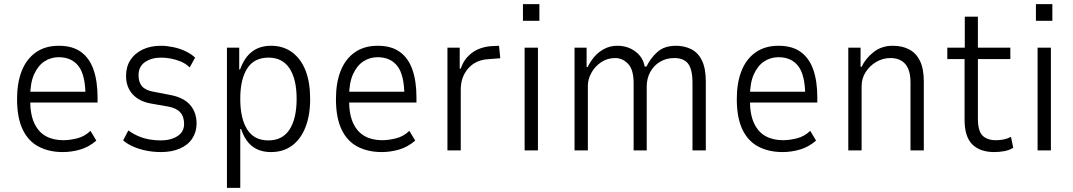

<svg xmlns="http://www.w3.org/2000/svg" viewBox="-20 -723 5159 923"><path d="M282 8Q216 8 166 -18Q116 -44 89 -100.5Q62 -157 62 -247Q62 -325 84.5 -382Q107 -439 152 -471Q197 -503 263 -503Q328 -503 369 -473.5Q410 -444 429.5 -388.5Q449 -333 449 -255V-230H109V-282H410L391 -260Q391 -361 358 -404.5Q325 -448 262 -448Q225 -448 194 -428Q163 -408 144 -366Q125 -324 125 -256V-243Q125 -173 145 -130.5Q165 -88 200.5 -68.5Q236 -49 284 -49Q315 -49 351 -58Q387 -67 415 -94L443 -47Q407 -16 365.5 -4Q324 8 282 8Z M754 8Q719 8 685 1.5Q651 -5 622 -17.5Q593 -30 572 -48L597 -96Q622 -78 647.5 -67.5Q673 -57 700 -52.5Q727 -48 752 -48Q801 -48 833 -68.5Q865 -89 865 -127Q865 -163 846 -183.5Q827 -204 787 -211L707 -225Q649 -235 617.5 -270Q586 -305 586 -358Q586 -402 606.5 -434Q627 -466 665 -484.5Q703 -503 754 -503Q781 -503 812.5 -496.5Q844 -490 871.5 -477Q899 -464 918 -446L892 -399Q872 -418 848.5 -427.5Q825 -437 801 -441.5Q777 -446 755 -446Q708 -446 677 -424.5Q646 -403 646 -361Q646 -328 662.5 -308.5Q679 -289 718 -282L796 -267Q862 -255 893.5 -219Q925 -183 925 -129Q925 -89 904.5 -57.5Q884 -26 845 -9Q806 8 754 8Z M1071 180V-494H1130V-389H1134Q1155 -447 1192 -475Q1229 -503 1283 -503Q1342 -503 1384.5 -471.5Q1427 -440 1449 -383.5Q1471 -327 1471 -247Q1471 -169 1448.5 -111.5Q1426 -54 1384 -23Q1342 8 1283 8Q1229 8 1193.5 -19Q1158 -46 1139 -103H1135V180ZM1270 -48Q1338 -48 1372 -100.5Q1406 -153 1406 -248Q1406 -342 1372 -394Q1338 -446 1271 -446Q1202 -446 1168.5 -394Q1135 -342 1135 -248Q1135 -153 1168.5 -100.5Q1202 -48 1270 -48Z M1815 8Q1749 8 1699 -18Q1649 -44 1622 -100.5Q1595 -157 1595 -247Q1595 -325 1617.5 -382Q1640 -439 1685 -471Q1730 -503 1796 -503Q1861 -503 1902 -473.5Q1943 -444 1962.5 -388.5Q1982 -333 1982 -255V-230H1642V-282H1943L1924 -260Q1924 -361 1891 -404.5Q1858 -448 1795 -448Q1758 -448 1727 -428Q1696 -408 1677 -366Q1658 -324 1658 -256V-243Q1658 -173 1678 -130.5Q1698 -88 1733.5 -68.5Q1769 -49 1817 -49Q1848 -49 1884 -58Q1920 -67 1948 -94L1976 -47Q1940 -16 1898.5 -4Q1857 8 1815 8Z M2131 0V-494H2190V-393H2195Q2210 -439 2247 -467.5Q2284 -496 2339 -501L2379 -503L2385 -443L2321 -438Q2264 -433 2229.5 -392.5Q2195 -352 2195 -292V0Z M2494 -623V-703H2573V-623ZM2502 0V-494H2566V0Z M2742 0V-494H2800V-401H2805Q2816 -424 2835 -447.5Q2854 -471 2883 -487Q2912 -503 2948 -503Q2998 -503 3035 -475Q3072 -447 3079 -403H3088Q3106 -442 3139.5 -472.5Q3173 -503 3230 -503Q3271 -503 3304 -486Q3337 -469 3355 -431Q3373 -393 3373 -331V0H3309V-323Q3309 -391 3287.5 -417.5Q3266 -444 3222 -444Q3183 -444 3153 -426Q3123 -408 3106 -377Q3089 -346 3089 -307V0H3026V-323Q3026 -389 2999 -416.5Q2972 -444 2938 -444Q2900 -444 2870 -424Q2840 -404 2823 -373Q2806 -342 2806 -310V0Z M3742 8Q3676 8 3626 -18Q3576 -44 3549 -100.5Q3522 -157 3522 -247Q3522 -325 3544.5 -382Q3567 -439 3612 -471Q3657 -503 3723 -503Q3788 -503 3829 -473.5Q3870 -444 3889.5 -388.5Q3909 -333 3909 -255V-230H3569V-282H3870L3851 -260Q3851 -361 3818 -404.5Q3785 -448 3722 -448Q3685 -448 3654 -428Q3623 -408 3604 -366Q3585 -324 3585 -256V-243Q3585 -173 3605 -130.5Q3625 -88 3660.5 -68.5Q3696 -49 3744 -49Q3775 -49 3811 -58Q3847 -67 3875 -94L3903 -47Q3867 -16 3825.5 -4Q3784 8 3742 8Z M4058 0V-494H4117V-402H4122Q4141 -442 4179.5 -472.5Q4218 -503 4272 -503Q4317 -503 4350.5 -485.5Q4384 -468 4402.5 -430.5Q4421 -393 4421 -331V0H4357V-327Q4357 -367 4346 -392.5Q4335 -418 4313.5 -431Q4292 -444 4261 -444Q4224 -444 4192.5 -425.5Q4161 -407 4141.5 -376.5Q4122 -346 4122 -308V0Z M4760 8Q4691 8 4654 -29Q4617 -66 4617 -146V-439H4534V-494H4618V-643H4681V-494H4837V-439H4681V-154Q4681 -93 4703.5 -71Q4726 -49 4767 -49Q4787 -49 4804.5 -52.5Q4822 -56 4840 -65L4851 -13Q4833 -1 4808.5 3.5Q4784 8 4760 8Z M4960 -623V-703H5039V-623ZM4968 0V-494H5032V0Z"/></svg>

Font: Nunito Sans 7pt Condensed Light
Style: Regular
Weight: 300
Width: 3
Designer: Vernon Adams
Foundry: Vernon Adams
Version: Version 3.101;gftools[0.9.27]